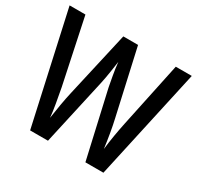

<svg xmlns="http://www.w3.org/2000/svg" viewBox="-152 -893 1102 1071"><g transform="rotate(30 398.5 -357.0)"><path d="M792 -714 635 0H519L422 -427Q417 -454 409.5 -495Q402 -536 398 -577Q394 -548 387.5 -506Q381 -464 373 -427L278 0H163L5 -714H107L195 -297Q204 -249 212.5 -200.5Q221 -152 224 -116Q230 -159 238.5 -207.5Q247 -256 256 -295L351 -714H446L540 -295Q549 -256 557 -209Q565 -162 571 -116Q576 -160 584 -207.5Q592 -255 601 -297L689 -714Z"/></g></svg>

Font: Noto Sans Myanmar Condensed Medium
Style: Regular
Weight: 500
Width: 3
Designer: Monotype Design Team
Foundry: Monotype Imaging Inc.
Version: Version 2.107; ttfautohint (v1.8.4.7-5d5b)